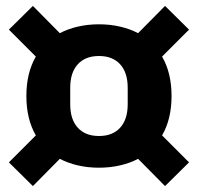

<svg xmlns="http://www.w3.org/2000/svg" viewBox="-20 -673 668 648"><path d="M314 -107Q276 -107 242 -115Q208 -123 182 -137L91 -45L10 -125L101 -216Q69 -271 69 -349Q69 -427 101 -482L10 -573L91 -653L182 -561Q208 -575 242 -583Q276 -591 314 -591Q352 -591 386 -583Q420 -575 446 -561L537 -653L618 -573L527 -482Q559 -427 559 -349Q559 -271 527 -216L618 -125L537 -45L446 -137Q420 -123 386 -115Q352 -107 314 -107ZM314 -214Q360 -214 385.5 -242Q411 -270 411 -321V-377Q411 -428 385.5 -456Q360 -484 314 -484Q268 -484 242.5 -456Q217 -428 217 -377V-321Q217 -270 242.5 -242Q268 -214 314 -214Z"/></svg>

Font: IBM Plex Thai
Style: Bold
Weight: 700
Designer: Mike Abbink, Paul van der Laan, Pieter van Rosmalen, Ben Mitchell, Mark Frömberg
Foundry: Bold Monday
Version: Version 1.0